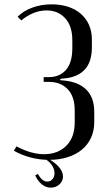

<svg xmlns="http://www.w3.org/2000/svg" viewBox="-20 -727 478 884"><path d="M206 9Q162 9 120.5 -2Q79 -13 44 -33L56 -53Q124 -17 183 -17Q246 -17 285 -55.5Q324 -94 324 -164V-218Q324 -283 291.5 -316.5Q259 -350 205 -350H181V-372H205Q255 -372 284 -405.5Q313 -439 313 -505V-542Q313 -607 280 -643Q247 -679 195 -679Q163 -679 133 -666.5Q103 -654 78 -633L61 -650Q88 -677 129 -692Q170 -707 218 -707Q259 -707 293 -696Q327 -685 351.5 -664Q376 -643 389.5 -613Q403 -583 403 -545V-509Q403 -441 369.5 -406Q336 -371 276 -366L258 -364L257 -358L276 -356Q341 -350 377.5 -314Q414 -278 414 -211V-165Q414 -125 399 -92.5Q384 -60 356.5 -37.5Q329 -15 290.5 -3Q252 9 206 9ZM155 74Q173 109 198 109Q212 109 221.5 98Q231 87 231 70Q231 51 218 32.5Q205 14 180 0H196Q231 19 250.5 41Q270 63 270 86Q270 107 253.5 122Q237 137 214 137Q192 137 173 122Q154 107 142 80Z"/></svg>

Font: Moniqa SemBd Heading
Style: Regular
Weight: 600
Designer: Rajesh Rajput
Foundry: Rajesh Rajput
Version: Version 1.000